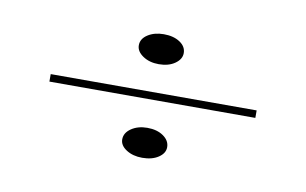

<svg xmlns="http://www.w3.org/2000/svg" viewBox="-42 -502 644 404"><g transform="rotate(10 280.0 -300.0)"><path d="M280 -232Q301 -232 314.5 -222.5Q328 -213 328 -199Q328 -186 314.5 -177Q301 -168 280 -168Q260 -168 246 -177Q232 -186 232 -199Q232 -213 246 -222.5Q260 -232 280 -232ZM280 -432Q301 -432 314.5 -423Q328 -414 328 -400Q328 -387 314.5 -377.5Q301 -368 280 -368Q260 -368 246 -377.5Q232 -387 232 -400Q232 -414 246 -423Q260 -432 280 -432ZM60 -292V-308H500V-292Z"/></g></svg>

Font: Kalnia SemiExpanded Thin
Style: Regular
Weight: 250
Width: 6
Designer: Frida Medrano
Foundry: Frida Medrano
Version: Version 1.105